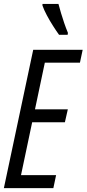

<svg xmlns="http://www.w3.org/2000/svg" viewBox="-20 -971 447 991"><path d="M0 0 151.4 -713.9H406.7L392.6 -647.5H211.4L160.6 -406.7H330.1L314.9 -339.8H146L88.4 -66.9H269.5L255.4 0ZM284.7 -791.5Q271.5 -809.6 254.2 -836.7Q236.8 -863.8 221.7 -892.3Q206.5 -920.9 199.2 -942.4V-950.7H281.7Q288.1 -926.8 295.4 -902.1Q302.7 -877.4 311.3 -852.5Q319.8 -827.6 330.6 -801.3L329.1 -791.5Z"/></svg>

Font: Open Sans Condensed
Style: Italic
Weight: 400
Width: 3
Italic angle: -12°
Designer: Monotype Design Team
Foundry: Monotype Imaging Inc.
Version: Version 3.000